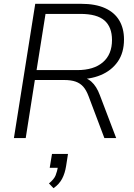

<svg xmlns="http://www.w3.org/2000/svg" viewBox="-20 -725 701 1008"><path d="M53 0 165 -705H406Q481 -705 531 -682.5Q581 -660 606 -618Q631 -576 631 -518Q631 -448 598 -401Q565 -354 508 -330.5Q451 -307 378 -309V-321H390Q432 -321 459.5 -296.5Q487 -272 504 -226L590 0H528L445 -220Q433 -252 417 -270Q401 -288 377 -296.5Q353 -305 316 -305H163L115 0ZM172 -357H386Q472 -357 520 -398Q568 -439 568 -515Q568 -583 528.5 -617.5Q489 -652 402 -652H219ZM261 263 237 238Q264 216 272 195.5Q280 175 285 148L301 156H241L253 83H337L327 147Q321 185 306 213.5Q291 242 261 263Z"/></svg>

Font: Nunito Sans 12pt ExtraLight 12pt Light
Style: Italic
Weight: 300
Italic angle: -9°
Version: Version 3.101;gftools[0.9.27]